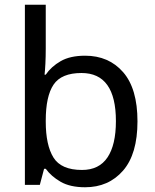

<svg xmlns="http://www.w3.org/2000/svg" viewBox="-20 -780 655 810"><path d="M173 -575Q173 -541 171.5 -511.5Q170 -482 168 -465H173Q196 -499 236 -522Q276 -545 339 -545Q439 -545 499.5 -475.5Q560 -406 560 -268Q560 -130 499 -60Q438 10 339 10Q276 10 236 -13Q196 -36 173 -68H166L148 0H85V-760H173ZM324 -472Q239 -472 206 -423Q173 -374 173 -271V-267Q173 -168 205.5 -115.5Q238 -63 326 -63Q398 -63 433.5 -116Q469 -169 469 -269Q469 -472 324 -472Z"/></svg>

Font: Noto Sans Chakma
Style: Regular
Weight: 400
Designer: Zachary Quinn Scheuren - Monotype Design Team
Foundry: Monotype Imaging Inc.
Version: Version 2.003; ttfautohint (v1.8.4.7-5d5b)